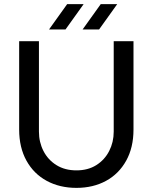

<svg xmlns="http://www.w3.org/2000/svg" viewBox="-20 -900 754 932"><path d="M351 12Q270 12 207 -22Q144 -56 108.5 -120Q73 -184 73 -271V-700H169V-261Q169 -210 191 -167Q213 -124 254 -98.5Q295 -73 351 -73Q407 -73 447.5 -98.5Q488 -124 510 -167Q532 -210 532 -261V-700H628V-271Q628 -184 592.5 -120Q557 -56 494.5 -22Q432 12 351 12ZM381 -757 469 -880H549L461 -757ZM218 -757 306 -880H386L298 -757Z"/></svg>

Font: MuseoModerno
Style: Regular
Weight: 400
Designer: Pablo Cosgaya, Héctor Gatti, Marcela Romero, and the Authors of The MuseoModerno Project.
Foundry: Omnibus-Type Team
Version: Version 1.001